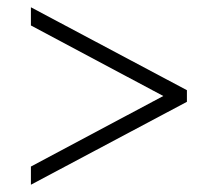

<svg xmlns="http://www.w3.org/2000/svg" viewBox="-20 -622 599 528"><path d="M65 -164 429 -358 65 -552V-602L494 -374V-342L65 -114Z"/></svg>

Font: Noto Serif Sinhala Light
Style: Regular
Weight: 300
Designer: Jelle Bosma - Monotype Design Team
Foundry: Monotype Imaging Inc.
Version: Version 2.007; ttfautohint (v1.8.4.7-5d5b)